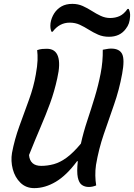

<svg xmlns="http://www.w3.org/2000/svg" viewBox="-20 -958 692 992"><path d="M157 14Q114 14 85.5 -14Q57 -42 46 -84Q35 -126 42 -168Q55 -237 80 -306Q105 -375 129.5 -442Q154 -509 165 -573Q173 -617 174 -646Q175 -675 172 -699Q186 -704 198 -705Q210 -706 222 -706Q266 -706 279.5 -667Q293 -628 276 -554Q261 -485 239 -425Q217 -365 189.5 -301Q162 -237 130 -157Q135 -101 193 -101Q226 -101 258.5 -110Q291 -119 325 -144Q359 -169 398 -216Q411 -275 431 -335Q451 -395 469.5 -456Q488 -517 500 -578.5Q512 -640 511 -701Q524 -703 533.5 -705Q543 -707 554 -707Q597 -707 611 -679Q625 -651 611 -576Q596 -494 569 -417Q542 -340 516 -264Q490 -188 476 -106Q472 -78 472.5 -51Q473 -24 477 0Q458 8 439 8Q418 8 403 -2.5Q388 -13 382 -41.5Q376 -70 382 -125H378Q324 -52 268.5 -19Q213 14 157 14ZM549 -865Q576 -865 598 -875Q620 -885 639 -912H645Q649 -904 651 -894Q653 -884 652 -872Q651 -853 646 -838Q641 -823 630 -809Q600 -768 543 -768Q512 -768 487 -779Q462 -790 439 -804.5Q416 -819 392.5 -830Q369 -841 340 -841Q287 -841 252 -794H246Q238 -811 241 -838Q243 -852 248 -865Q253 -878 260 -889Q275 -912 298 -925Q321 -938 354 -938Q383 -938 407.5 -927Q432 -916 454.5 -901.5Q477 -887 500.5 -876Q524 -865 549 -865Z"/></svg>

Font: Recursive Mn Csl St Med
Style: Italic
Weight: 500
Italic angle: -15°
Monospace: yes
Version: Version 1.079;hotconv 1.0.112;makeotfexe 2.5.65598; ttfautoh